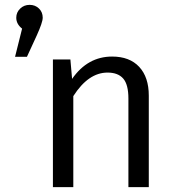

<svg xmlns="http://www.w3.org/2000/svg" viewBox="-20 -771 722 791"><path d="M156 -698Q156 -679 131 -624L91 -537H42L71 -653Q47 -672 47 -698Q47 -720 63 -735.5Q79 -751 102 -751Q125 -751 140.5 -736Q156 -721 156 -698ZM442 -538Q514 -538 553.5 -495.5Q593 -453 593 -377V0H509V-365Q509 -423 487.5 -447.5Q466 -472 423 -472Q344 -472 282 -375V0H198V-526H270L277 -446Q341 -538 442 -538Z"/></svg>

Font: FiraGO Book
Style: Regular
Weight: 350
Designer: bBox Type
Foundry: bBox Type GmbH
Version: Version 1.001;PS 001.001;hotconv 1.0.88;makeotf.lib2.5.64775